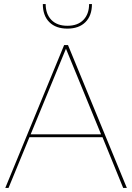

<svg xmlns="http://www.w3.org/2000/svg" viewBox="-20 -926 651 946"><path d="M433 -906Q433 -849 401 -817Q369 -785 312 -785Q255 -785 223 -817Q191 -849 191 -906H205Q205 -857 233 -828Q261 -799 312 -799Q363 -799 391 -828Q419 -857 419 -906ZM587 0 485 -250H125L22 0H6L296 -704H315L605 0ZM131 -264H478L305 -686Z"/></svg>

Font: Prodigy Sans Thin
Style: Regular
Weight: 100
Designer: Wei Huang
Foundry: Wei Huang
Version: Version 1.003; ttfautohint (v1.8.3)